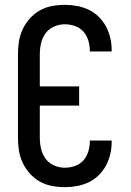

<svg xmlns="http://www.w3.org/2000/svg" viewBox="-20 -763 540 791"><path d="M247 8Q220 8 193.5 3Q167 -2 144 -15Q121 -28 103 -48Q85 -68 73.5 -92.5Q62 -117 58 -143.5Q54 -170 54 -196V-539Q54 -565 58 -591.5Q62 -618 73.5 -642.5Q85 -667 103 -687Q121 -707 144 -720Q167 -733 193.5 -738Q220 -743 247 -743Q272 -743 297 -738.5Q322 -734 345 -723Q368 -712 386 -694.5Q404 -677 416 -655Q428 -633 434 -608Q440 -583 440 -558V-551H350V-555Q350 -576 343.5 -597Q337 -618 323 -633.5Q309 -649 288.5 -656Q268 -663 247 -663Q224 -663 202.5 -653.5Q181 -644 167.5 -625.5Q154 -607 149 -584.5Q144 -562 144 -539V-407H306V-328H144V-196Q144 -173 149 -150.5Q154 -128 167.5 -109.5Q181 -91 202.5 -81.5Q224 -72 247 -72Q268 -72 288.5 -79Q309 -86 323 -101.5Q337 -117 343.5 -138Q350 -159 350 -180V-184H440V-177Q440 -152 434 -127Q428 -102 416 -80Q404 -58 386 -40.5Q368 -23 345 -12Q322 -1 297 3.5Q272 8 247 8Z"/></svg>

Font: Iosevka Medium
Style: Regular
Weight: 500
Monospace: yes
Designer: Belleve Invis
Foundry: Belleve Invis
Version: Version 32.5.0; ttfautohint (v1.8.4)